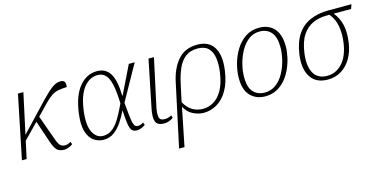

<svg xmlns="http://www.w3.org/2000/svg" viewBox="-76 -939 3101 1571"><g transform="rotate(-15 1474.5 -153.0)"><path d="M14 0 124 -536H170L96 -194L322 -433Q381 -494 416 -518.5Q451 -543 484 -543Q514 -543 521 -525.5Q528 -508 523 -484Q480 -483 450 -477Q420 -471 393.5 -453.5Q367 -436 334 -402L243 -308L313 -112Q331 -58 347 -42.5Q363 -27 388 -27Q397 -27 410 -30.5Q423 -34 437 -43L445 -21Q424 -5 404.5 0.5Q385 6 372 6Q333 6 312 -14Q291 -34 272 -90L210 -274L86 -147L54 0Z M705 11Q661 11 623.5 -14.5Q586 -40 568 -98.5Q550 -157 564 -257Q585 -402 647 -474Q709 -546 795 -546Q868 -546 904.5 -487.5Q941 -429 944 -298H947L1063 -536H1113L946 -237Q952 -166 957 -124Q962 -82 968 -60.5Q974 -39 983 -32.5Q992 -26 1006 -26Q1029 -26 1051 -43L1060 -20Q1047 -11 1028 -2Q1009 7 988 7Q962 7 947.5 -7Q933 -21 926 -61.5Q919 -102 915 -181H914Q892 -135 863 -91Q834 -47 795.5 -18Q757 11 705 11ZM709 -21Q748 -21 777.5 -40.5Q807 -60 830.5 -92Q854 -124 874 -163Q894 -202 913 -241Q910 -343 896.5 -402.5Q883 -462 857 -488Q831 -514 789 -514Q768 -514 742 -504.5Q716 -495 689 -469Q662 -443 640.5 -394Q619 -345 608 -266Q591 -142 622 -81.5Q653 -21 709 -21Z M1219 10Q1160 10 1146.5 -27Q1133 -64 1149 -139L1230 -536H1276L1190 -138Q1179 -87 1184 -55Q1189 -23 1231 -23Q1246 -23 1259.5 -26.5Q1273 -30 1289 -39L1296 -17Q1259 10 1219 10Z M1394 -287Q1418 -404 1478.5 -473.5Q1539 -543 1644 -543Q1740 -543 1783 -475Q1826 -407 1808 -279Q1794 -180 1756.5 -116Q1719 -52 1666 -21Q1613 10 1554 10Q1510 10 1464.5 -12Q1419 -34 1393 -83H1392L1327 240H1281L1346 -63ZM1556 -23Q1603 -23 1646 -48Q1689 -73 1720.5 -128.5Q1752 -184 1765 -275Q1775 -345 1766.5 -398.5Q1758 -452 1727 -482Q1696 -512 1638 -512Q1574 -512 1534 -480.5Q1494 -449 1470 -394Q1446 -339 1431 -269L1399 -121Q1428 -69 1468 -46Q1508 -23 1556 -23Z M2074 10Q1999 10 1950.5 -39Q1902 -88 1902 -191Q1902 -246 1918.5 -308Q1935 -370 1968 -424Q2001 -478 2051 -512Q2101 -546 2170 -546Q2217 -546 2256 -525.5Q2295 -505 2318 -460Q2341 -415 2341 -342Q2341 -300 2330.5 -252Q2320 -204 2299.5 -157.5Q2279 -111 2247 -73Q2215 -35 2172 -12.5Q2129 10 2074 10ZM2078 -21Q2133 -21 2174.5 -52.5Q2216 -84 2243 -134.5Q2270 -185 2283.5 -241.5Q2297 -298 2297 -347Q2297 -433 2261.5 -474Q2226 -515 2165 -515Q2111 -515 2070.5 -484Q2030 -453 2002.5 -403Q1975 -353 1960.5 -296Q1946 -239 1946 -188Q1946 -98 1982.5 -59.5Q2019 -21 2078 -21Z M2605 10Q2505 10 2460 -59.5Q2415 -129 2431 -248Q2446 -353 2489.5 -416Q2533 -479 2601 -507.5Q2669 -536 2756 -536H2949L2936 -499H2789Q2830 -448 2844 -386Q2858 -324 2846 -239Q2836 -166 2803.5 -109.5Q2771 -53 2720 -21.5Q2669 10 2605 10ZM2608 -21Q2682 -21 2735.5 -79Q2789 -137 2805 -248Q2815 -321 2804.5 -385.5Q2794 -450 2753 -499H2728Q2665 -499 2612 -475.5Q2559 -452 2523 -398Q2487 -344 2474 -251Q2459 -146 2492 -83.5Q2525 -21 2608 -21Z"/></g></svg>

Font: Noto Serif ExtraLight
Style: Italic
Weight: 200
Italic angle: -12°
Designer: Monotype Design Team
Foundry: Monotype Imaging Inc.
Version: Version 2.014; ttfautohint (v1.8.4.7-5d5b)